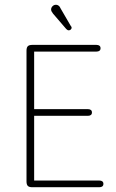

<svg xmlns="http://www.w3.org/2000/svg" viewBox="-20 -784 485 804"><path d="M123 -568H384Q392 -568 396.5 -571.5Q401 -575 401 -582Q401 -589 396.5 -592.5Q392 -596 384 -596H115Q102 -596 96.5 -590.5Q91 -585 91 -572V-24Q91 -11 96.5 -5.5Q102 0 115 0H396Q404 0 408.5 -3.5Q413 -7 413 -14Q413 -21 408.5 -24.5Q404 -28 396 -28H123V-299H348Q356 -299 360.5 -302.5Q365 -306 365 -313Q365 -320 360.5 -323.5Q356 -327 348 -327H123ZM202 -727 257 -663Q259 -661 261 -659.5Q263 -658 264.5 -657.5Q266 -657 268 -657Q273 -657 276.5 -660.5Q280 -664 280 -668Q280 -672 276 -676L233 -750Q231 -755 228 -758Q225 -761 221.5 -762.5Q218 -764 214 -764Q206 -764 200 -758Q194 -752 194 -744Q194 -737 202 -727Z"/></svg>

Font: Beiruti ExtraLight
Style: Regular
Weight: 250
Designer: Arlette Boutros
Foundry: Boutros
Version: Version 1.41